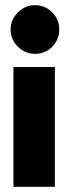

<svg xmlns="http://www.w3.org/2000/svg" viewBox="-20 -722 264 742"><path d="M192 -463V0H32V-463ZM21 -609Q21 -646 49 -674Q77 -702 115 -702Q154 -702 181.5 -674.5Q209 -647 209 -609Q209 -569 182 -541.5Q155 -514 115 -514Q77 -514 49 -541.5Q21 -569 21 -609Z"/></svg>

Font: Lineal Heavy
Style: Regular
Weight: 900
Designer: Created by Frank Adebiaye with contributions from Anton Moglia & Ariel Martín Pérez
Created by Frank ADEBIAYE with FontF
Foundry: Velvetyne Type Foundry
Version: Version 2.000